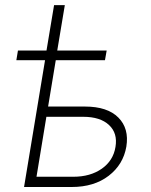

<svg xmlns="http://www.w3.org/2000/svg" viewBox="-20 -748 603 768"><path d="M45.4 -507.3 51.8 -545.9H166L196.3 -727.5H239.3L209 -545.9H406.7L399.9 -507.3H203.1L172.4 -321.8H319.8Q409.7 -321.8 453.4 -277.8Q497.1 -233.9 485.4 -161.6Q473.1 -89.8 414.8 -44.9Q356.4 0 266.6 0H76.2L160.2 -507.3ZM165.5 -280.8 126 -41H273.4Q341.3 -41 387.2 -73.2Q433.1 -105.5 441.9 -160.2Q451.2 -215.3 416 -248Q380.9 -280.8 313 -280.8Z"/></svg>

Font: Inter Extra Light
Style: Italic
Weight: 200
Italic angle: -9.39999°
Designer: Rasmus Andersson
Foundry: rsms
Version: Version 4.000;git-3c8e0fc